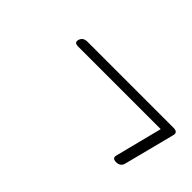

<svg xmlns="http://www.w3.org/2000/svg" viewBox="-19 -602 547 547"><g transform="rotate(45 254.0 -328.5)"><path d="M106 -406.5Q110.5 -421 128 -421H474.5Q494 -421 488.5 -404L449 -250Q444.5 -236 428 -236Q411 -236 415.5 -251L451.5 -392.5H118.5Q102 -392.5 106 -406.5Z"/></g></svg>

Font: Fraunces 72pt S000
Style: Italic
Weight: 400
Italic angle: -16°
Version: Version 1.000; ttfautohint (v1.8.3)